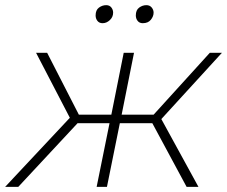

<svg xmlns="http://www.w3.org/2000/svg" viewBox="-49 -725 881 745"><path d="M-29 0 222 -268 91 -520H134L257 -280H383L431 -520H471L423 -280H547L765 -520H812L577 -263L721 0H675L542 -247H416L366 0H326L376 -247H252L22 0ZM349 -635Q336 -635 329 -644Q322 -653 322 -665Q322 -686 335 -695.5Q348 -705 363 -705Q376 -705 383 -696Q390 -687 390 -676Q390 -659 377.2 -647Q364.5 -635 349 -635ZM505 -635Q492 -635 485 -644Q478 -653 478 -665Q478 -686 491 -695.5Q504 -705 519 -705Q532 -705 539.5 -696Q547 -687 547 -676Q547 -661.5 536.2 -648.2Q525.5 -635 505 -635Z"/></svg>

Font: Argentum Sans ExtraLight
Style: Italic
Weight: 200
Italic angle: -11°
Designer: Julieta Ulanovsky (font), Cristiano Sobral (main changes and remaster)
Foundry: Julieta Ulanovsky (font), Cristiano Sobral (main changes and remaster)
Version: Version 2.007;June 15, 2022;FontCreator 14.0.0.2814 64-bit; 